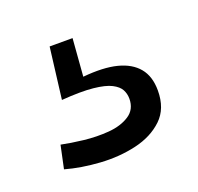

<svg xmlns="http://www.w3.org/2000/svg" viewBox="-59 -66 381 370"><g transform="rotate(-20 131.0 119.0)"><path d="M20 229 30 182Q49 186 75 189Q101 192 126 190Q151 188 168 177Q185 166 185 144Q185 134 180.5 125.5Q176 117 163.5 110.5Q151 104 126.5 101.5Q102 99 62 102L75 -3H122L116 74Q158 70 185.5 77Q213 84 227.5 101.5Q242 119 242 148Q242 185 220 206Q198 227 163.5 235Q129 243 90.5 240.5Q52 238 20 229Z"/></g></svg>

Font: Bricolage Grotesque Light
Style: Regular
Weight: 300
Designer: Mathieu Triay
Foundry: Atelier Triay
Version: Version 1.000;gftools[0.9.30]